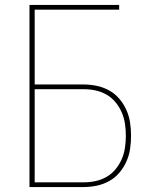

<svg xmlns="http://www.w3.org/2000/svg" viewBox="-20 -755 640 775"><path d="M99 0V-735H461V-716H120V-414H317Q344 -414 370.5 -408.5Q397 -403 420.5 -390Q444 -377 461.5 -356.5Q479 -336 490 -311.5Q501 -287 505 -260.5Q509 -234 509 -207Q509 -180 505 -153.5Q501 -127 490 -102.5Q479 -78 461.5 -57.5Q444 -37 420.5 -24Q397 -11 370.5 -5.5Q344 0 317 0ZM317 -19Q342 -19 365.5 -24Q389 -29 410 -41Q431 -53 446.5 -72Q462 -91 471.5 -113Q481 -135 484.5 -159Q488 -183 488 -207Q488 -231 484.5 -255Q481 -279 471.5 -301Q462 -323 446.5 -342Q431 -361 410 -373Q389 -385 365.5 -390Q342 -395 317 -395H120V-19Z"/></svg>

Font: Zed Sans Thin Extended
Style: Regular
Weight: 100
Width: 7
Designer: Belleve Invis
Foundry: Belleve Invis
Version: Version 1.0.0; ttfautohint (v1.8.4)